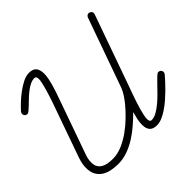

<svg xmlns="http://www.w3.org/2000/svg" viewBox="-178 -911 1104 1104"><g transform="rotate(-45 373.5 -359.0)"><path d="M680.2 -725.6Q688.5 -725.6 695.3 -719.5Q702.1 -713.4 702.1 -704.6Q702.1 -699.7 700.7 -696.3L551.8 -276.4Q547.9 -265.1 541.5 -248Q535.2 -231 528.1 -210.7Q521 -190.4 513.7 -168.2Q506.3 -146 500.5 -125.5Q494.6 -105 491 -87.2Q487.3 -69.3 487.3 -57.1Q487.3 -48.8 490.5 -41.5Q493.7 -34.2 503.4 -34.2Q522.5 -34.2 544.7 -46.6Q566.9 -59.1 589.4 -77.9Q611.8 -96.7 633.3 -118.7Q654.8 -140.6 672.9 -159.4Q690.9 -178.2 704.3 -190.7Q717.8 -203.1 724.1 -203.1Q733.9 -203.1 740.2 -196.8Q746.6 -190.4 746.6 -180.7Q746.6 -173.3 740.7 -166.5Q729 -152.8 712.4 -134.5Q695.8 -116.2 676 -96.9Q656.2 -77.6 634.3 -58.6Q612.3 -39.6 589.8 -24.7Q567.4 -9.8 545.4 -0.5Q523.4 8.8 503.4 8.8Q472.2 8.8 458 -7.1Q443.8 -22.9 443.8 -53.7Q443.8 -77.1 448.7 -98.4Q453.6 -119.6 460 -142.1Q433.1 -115.2 402.1 -88.4Q371.1 -61.5 336.9 -39.8Q302.7 -18.1 265.1 -4.6Q227.5 8.8 187.5 8.8Q158.7 8.8 132.1 3.2Q105.5 -2.4 85.2 -15.6Q64.9 -28.8 52.7 -51Q40.5 -73.2 40.5 -106.9Q40.5 -124 44.4 -143.3Q48.3 -162.6 54.2 -178.7L170.9 -508.8Q174.8 -520 181.6 -540.8Q188.5 -561.5 195.1 -584.2Q201.7 -606.9 206.3 -627.7Q210.9 -648.4 210.9 -660.2Q210.9 -668.5 207.8 -675.3Q204.6 -682.1 194.8 -682.1Q177.7 -682.1 160.2 -673.3Q142.6 -664.6 125.5 -651.4Q108.4 -638.2 92.5 -623Q76.7 -607.9 63.2 -594.7Q49.8 -581.5 39.1 -572.8Q28.3 -564 22 -564Q12.7 -564 6.3 -570.3Q0 -576.7 0 -585.9Q0 -593.8 6.3 -601.1Q20.5 -617.2 43 -638.4Q65.4 -659.7 91.6 -679.2Q117.7 -698.7 144.5 -712.2Q171.4 -725.6 194.8 -725.6Q228 -725.6 241.2 -708.3Q254.4 -690.9 254.4 -659.7Q254.4 -642.6 250 -620.6Q245.6 -598.6 239 -575.9Q232.4 -553.2 225.1 -531.7Q217.8 -510.3 211.9 -494.1L95.2 -164.6Q89.8 -150.4 86.9 -136.2Q84 -122.1 84 -106.9Q84 -84 93.3 -69.8Q102.5 -55.7 117.2 -47.6Q131.8 -39.6 150.4 -36.9Q168.9 -34.2 187.5 -34.2Q225.6 -34.2 264.2 -50.8Q302.7 -67.4 338.1 -92.8Q373.5 -118.2 404.3 -148.4Q435.1 -178.7 458 -206.1Q473.1 -224.6 487.8 -246.6Q502.4 -268.6 510.7 -291L660.2 -710.9Q662.6 -717.3 668 -721.4Q673.3 -725.6 680.2 -725.6Z"/></g></svg>

Font: Helvetia Verbundene
Style: Regular
Weight: 400
Designer: Peter Wiegel, original typeface by Carl Albert Fahrenwaldt 1901
Foundry: Peter Wiegel
Version: Version 2.000